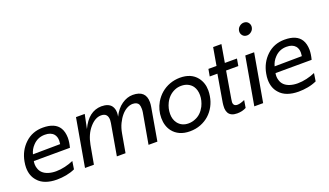

<svg xmlns="http://www.w3.org/2000/svg" viewBox="-65 -1101 2653 1549"><g transform="rotate(-20 1261.5 -326.0)"><path d="M217.5 11Q164 11 122.8 -4Q81.5 -19 56 -49Q15 -94 15 -165Q15 -188 20 -215Q36 -304.5 98.5 -363.5Q161 -422.5 252 -422.5Q356 -422.5 393.5 -361Q413.5 -328 414.5 -277Q414.5 -239.5 402.5 -194.5L92 -193.5Q89.5 -180 89.5 -167Q89.5 -150 94.5 -135Q101.5 -108.5 120.2 -90.8Q139 -73 168.2 -63.8Q197.5 -54.5 233.5 -54.5Q271 -54.5 310.8 -63.8Q350.5 -73 384 -88L373.5 -20Q338.5 -4 298 3.5Q257.5 11 217.5 11ZM104 -247 338.5 -249.5Q341 -265.5 341 -278.5Q341 -313 323 -334.5Q297.5 -363.5 247 -363Q185.5 -363 144 -318.5Q114.5 -288 104 -247Z M1082.5 0H1006.5L1053 -263Q1055.5 -279 1055 -293Q1055 -314.5 1049 -329.5Q1037 -353.5 998.5 -354.5Q974.5 -354.5 949.2 -341.2Q924 -328 902 -302.5Q880 -277 862.5 -241Q845 -205 837 -159L809 0H734.5L781.5 -269.5Q784 -283 784 -294.5Q784 -354.5 727 -354.5Q676.5 -354.5 629.5 -300.5Q582.5 -246.5 566.5 -161L537.5 0H461L533 -410.5H608L583 -289.5Q643 -420 753.5 -422.5Q815 -422.5 840 -389Q857 -366 857 -331Q857 -316 853.5 -297.5Q883 -358.5 929 -390.5Q975 -422.5 1024 -422.5Q1135 -421.5 1135 -320Q1135 -301 1131 -279Z M1359 12Q1310 12 1273.2 -4.8Q1236.5 -21.5 1213 -52Q1177 -99 1177 -168Q1177 -237 1211.5 -297.5Q1258 -376 1341 -407Q1382 -422 1428.5 -422.5Q1524.5 -422.5 1573 -361Q1610 -313 1610 -248Q1610 -225.5 1606 -201Q1599 -155.5 1578 -116.5Q1557 -77.5 1525.5 -49.2Q1494 -21 1451.8 -4.5Q1409.5 12 1359 12ZM1370 -52Q1401 -52 1428.5 -64Q1480.5 -84 1511.5 -143Q1534 -189.5 1534 -235Q1534 -280.5 1512.5 -312Q1497.5 -333 1473.2 -345.2Q1449 -357.5 1415.5 -357.5Q1384.5 -357.5 1358 -345.5Q1304.5 -321.5 1276.5 -265.5Q1255 -221.5 1255 -173.5Q1255 -127 1279 -95Q1311.5 -52 1370 -52Z M1766 6.5Q1739 6.5 1720.5 -2.2Q1702 -11 1692.8 -27Q1683.5 -43 1682 -65.5V-77Q1682 -94.5 1685 -114.5L1725 -349.5H1659L1670 -410.5H1739.5L1766 -563H1837L1811 -410.5H1915L1904.5 -349.5H1799.5L1760.5 -120Q1757.5 -105 1757 -93.5Q1757 -58.5 1792.5 -58.5Q1816.5 -58.5 1855 -76L1844.5 -12Q1811 6.5 1766 6.5Z M2056 -557.5Q2033.5 -557.5 2020 -572.2Q2006.5 -587 2006.5 -607Q2007.5 -632.5 2025.5 -648.2Q2043.5 -664 2065 -664Q2088 -664 2101.2 -649.2Q2114.5 -634.5 2114.5 -614.5Q2113.5 -589.5 2095.5 -573.5Q2077.5 -557.5 2056 -557.5ZM1990.5 0H1914.5L1986.5 -410.5H2062.5Z M2292.5 11Q2239 11 2197.8 -4Q2156.5 -19 2131 -49Q2090 -94 2090 -165Q2090 -188 2095 -215Q2111 -304.5 2173.5 -363.5Q2236 -422.5 2327 -422.5Q2431 -422.5 2468.5 -361Q2488.5 -328 2489.5 -277Q2489.5 -239.5 2477.5 -194.5L2167 -193.5Q2164.5 -180 2164.5 -167Q2164.5 -150 2169.5 -135Q2176.5 -108.5 2195.2 -90.8Q2214 -73 2243.2 -63.8Q2272.5 -54.5 2308.5 -54.5Q2346 -54.5 2385.8 -63.8Q2425.5 -73 2459 -88L2448.5 -20Q2413.5 -4 2373 3.5Q2332.5 11 2292.5 11ZM2179 -247 2413.5 -249.5Q2416 -265.5 2416 -278.5Q2416 -313 2398 -334.5Q2372.5 -363.5 2322 -363Q2260.5 -363 2219 -318.5Q2189.5 -288 2179 -247Z"/></g></svg>

Font: Lucymar Sans
Style: Italic
Weight: 400
Italic angle: -10°
Foundry: The League of Moveable Type (original font) / Main changes by Cristiano Sobral with portions from Mirco Monsees
Version: Version 2.00;August 30, 2020;FontCreator 13.0.0.2681 64-bit